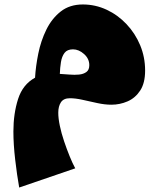

<svg xmlns="http://www.w3.org/2000/svg" viewBox="-20 -440 710 860"><path d="M66 400Q56 344 48 275Q40 206 40 149Q40 69 61 3.5Q82 -62 137 -92Q140 -143 151.5 -200Q163 -257 187.5 -307Q212 -357 252 -388.5Q292 -420 351 -420Q407 -420 457.5 -396.5Q508 -373 547 -331.5Q586 -290 608 -237Q630 -184 630 -124Q630 -68 608 -34.5Q586 -1 551.5 14Q517 29 479 29Q449 29 415 21.5Q381 14 349.5 7Q318 0 293 0Q265 0 253 18Q241 36 241 65Q241 90 248 123.5Q255 157 267 192.5Q279 228 292 260Q305 292 317 314ZM307 -219Q281 -219 269 -203Q257 -187 253 -162Q249 -137 248 -109Q268 -108 291 -106Q314 -104 334 -106Q354 -108 367 -117.5Q380 -127 380 -148Q380 -177 356.5 -198Q333 -219 307 -219Z"/></svg>

Font: Marhey ExtraBold
Style: Regular
Weight: 800
Designer: Nur Syamsi & Bustanul Arifin
Foundry: Namelatype
Version: Version 1.000; ttfautohint (v1.8.4.7-5d5b)